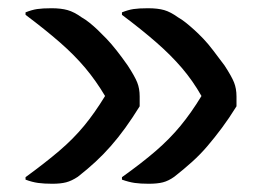

<svg xmlns="http://www.w3.org/2000/svg" viewBox="-20 -533 640 466"><path d="M276 -497V-503Q291 -509 304 -511Q317 -513 339 -513Q363 -513 378.5 -508.5Q394 -504 412 -491Q421 -486 431 -478Q441 -470 451.5 -460.5Q462 -451 473.5 -439Q485 -427 497.5 -410.5Q510 -394 525 -374Q542 -348 548 -333Q554 -318 554 -299Q554 -293 554 -287Q554 -281 554 -275Q536 -246 518.5 -222.5Q501 -199 483.5 -178.5Q466 -158 446 -140Q426 -122 403 -104Q389 -94 375.5 -90.5Q362 -87 341 -87Q321 -87 307 -89Q293 -91 276 -97V-103Q325 -138 358.5 -167Q392 -196 418 -227.5Q444 -259 469 -300Q448 -337 421.5 -368Q395 -399 359.5 -430Q324 -461 276 -497ZM42 -497V-503Q57 -509 70 -511Q83 -513 105 -513Q128 -513 144 -508.5Q160 -504 178 -491Q187 -486 197 -478Q207 -470 217 -460.5Q227 -451 238.5 -439Q250 -427 263 -410.5Q276 -394 290 -374Q307 -348 313 -333Q319 -318 319 -299Q319 -293 319 -287Q319 -281 319 -275Q301 -246 284 -222.5Q267 -199 249 -178.5Q231 -158 211.5 -140Q192 -122 169 -104Q154 -94 140.5 -90.5Q127 -87 107 -87Q87 -87 72.5 -89Q58 -91 42 -97V-103Q90 -138 124 -167Q158 -196 184 -227.5Q210 -259 235 -300Q213 -337 187 -368Q161 -399 125.5 -430Q90 -461 42 -497Z"/></svg>

Font: Recursive Monospace Casual Medium
Style: Regular
Weight: 500
Version: Version 1.047